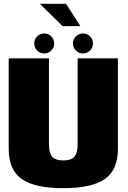

<svg xmlns="http://www.w3.org/2000/svg" viewBox="-20 -980 667 1004"><path d="M311 4Q163 4 94.2 -43.5Q25.5 -91 25.5 -201.5V-675H236V-225Q236 -181.5 252.5 -161.2Q269 -141 311 -141Q353 -141 369.5 -161Q386 -181 386 -225V-675H596.5V-201.5Q596.5 -91 527.8 -43.5Q459 4 311 4ZM211.5 -700.5Q189.5 -700.5 174.2 -715.8Q159 -731 159 -753Q159 -774.5 174.2 -789.8Q189.5 -805 211.5 -805Q233 -805 248.2 -789.8Q263.5 -774.5 263.5 -753Q263.5 -731 248.2 -715.8Q233 -700.5 211.5 -700.5ZM414 -700.5Q392.5 -700.5 377 -715.8Q361.5 -731 361.5 -753Q361.5 -774.5 377 -789.8Q392.5 -805 414 -805Q435.5 -805 450.8 -789.8Q466 -774.5 466 -753Q466 -731 450.8 -715.8Q435.5 -700.5 414 -700.5ZM307 -843.5 188.5 -960H325.5L400 -843.5Z"/></svg>

Font: Anybody Black
Style: Regular
Weight: 900
Designer: Tyler Finck
Foundry: Etcetera Type Company
Version: Version 1.010; ttfautohint (v1.8.3) -l 8 -r 50 -G 200 -x 14 